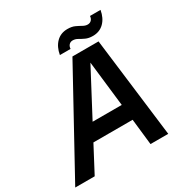

<svg xmlns="http://www.w3.org/2000/svg" viewBox="-254 -1001 1109 1153"><g transform="rotate(-30 301.0 -424.0)"><path d="M-63 0 316 -690H497L582 0H459L439 -180H167L72 0ZM225 -290H427L391 -604ZM255 -735Q264 -787 294.5 -817.5Q325 -848 372 -848Q402 -848 422.5 -838.5Q443 -829 459.5 -819.5Q476 -810 492 -810Q508 -810 518 -820.5Q528 -831 529 -848H602Q593 -796 562.5 -765.5Q532 -735 485 -735Q456 -735 435.5 -744.5Q415 -754 399 -763.5Q383 -773 365 -773Q350 -773 340 -763Q330 -753 329 -735Z"/></g></svg>

Font: Radio Canada Big Medium
Style: Italic
Weight: 500
Italic angle: -12°
Designer: Étienne Aubert Bonn
Foundry: Coppers and Brasses
Version: Version 1.001